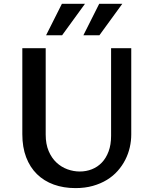

<svg xmlns="http://www.w3.org/2000/svg" viewBox="-20 -965 804 995"><path d="M216.8 -715.3V-267.6Q216.8 -218.3 232.2 -182.1Q247.6 -146 272.7 -122.6Q297.9 -99.1 329.6 -87.6Q361.3 -76.2 393.6 -76.2Q426.8 -76.2 456.3 -87.9Q485.8 -99.6 507.8 -122.6Q529.8 -145.5 542.7 -180.2Q555.7 -214.8 555.7 -261.2V-715.3H660.2V-268.1Q660.2 -234.9 652.6 -201.4Q645 -168 629.4 -137.2Q613.8 -106.4 590.1 -79.6Q566.4 -52.7 534.2 -33Q502 -13.2 461.2 -1.7Q420.4 9.8 371.1 9.8Q309.6 9.8 258.8 -8.5Q208 -26.9 171.6 -62.5Q135.3 -98.1 115.5 -150.1Q95.7 -202.1 95.7 -269.5V-715.3ZM412.1 -782.2 494.1 -945.3H613.8L495.1 -782.2ZM218.8 -782.2 300.8 -945.3H420.4L301.8 -782.2Z"/></svg>

Font: Proza Libre
Style: Medium
Weight: 500
Designer: Jasper de Waard
Foundry: Jasper de Waard
Version: Version 1.000; ttfautohint (v1.4.1.8-43bc)